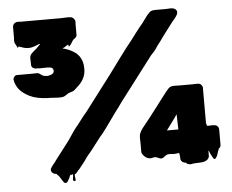

<svg xmlns="http://www.w3.org/2000/svg" viewBox="-52 -762 1050 869"><g transform="rotate(-5 472.5 -328.0)"><path d="M337 -495Q341 -482 341 -462Q341 -437 329.5 -416.5Q318 -396 298 -380Q296 -378 293 -375Q290 -372 286 -369Q280 -365 273.5 -363.5Q267 -362 260 -359Q253 -355 247 -350.5Q241 -346 233 -344Q227 -343 221 -343Q215 -343 209 -343Q201 -344 193 -344Q185 -344 177 -345H167Q115 -347 84 -362Q53 -377 36 -398Q23 -416 19 -434Q17 -444 17.5 -446Q18 -448 22 -454Q26 -461 35 -461H104Q111 -461 119.5 -461.5Q128 -462 134 -460Q136 -459 138 -457Q143 -454 149.5 -449.5Q156 -445 172 -445Q180 -446 187.5 -448.5Q195 -451 199 -456Q202 -461 202 -466Q202 -471 200 -474Q198 -477 196 -479Q189 -483 173 -483Q162 -483 151.5 -482.5Q141 -482 130 -483H122Q117 -483 112 -486Q108 -488 106 -490L103 -496Q102 -498 102 -503V-514Q102 -521 101.5 -528Q101 -535 103 -542Q106 -550 113.5 -556Q121 -562 126 -567Q128 -569 130 -570L152 -592H147Q146 -592 145 -591.5Q144 -591 144 -591Q137 -588 129 -585Q121 -582 113 -580Q94 -576 74 -582Q70 -584 66 -585Q62 -586 58 -587Q57 -588 56 -589Q55 -590 53 -589Q52 -588 51.5 -585.5Q51 -583 49 -583Q48 -584 47.5 -586.5Q47 -589 45 -591Q43 -596 40 -600.5Q37 -605 36 -610Q35 -615 35.5 -620Q36 -625 36 -630V-678Q36 -687 40 -691Q42 -694 46 -697Q47 -697 47.5 -697.5Q48 -698 49 -698Q51 -700 54 -700Q59 -701 64 -700.5Q69 -700 74 -700H253Q265 -700 277.5 -701Q290 -702 302 -700Q304 -699 305 -699Q306 -699 307 -698Q313 -695 316 -689Q318 -687 318 -686Q320 -682 319.5 -676.5Q319 -671 319 -666V-617Q318 -608 306 -601Q300 -596 296 -588.5Q292 -581 287 -575Q286 -574 285 -573.5Q284 -573 283 -571Q280 -568 280 -568Q279 -570 279 -573Q279 -576 277 -578Q276 -579 275.5 -577.5Q275 -576 274 -576Q271 -575 268.5 -573.5Q266 -572 264 -570Q258 -566 254 -565L251 -563Q281 -556 304.5 -540Q328 -524 337 -495ZM782 -685Q782 -678 781 -674Q781 -674 781 -673.5Q781 -673 780 -673Q780 -671 779 -670Q774 -661 767.5 -653Q761 -645 754 -637L713 -583Q704 -570 695.5 -558.5Q687 -547 679 -537Q672 -525 664 -515.5Q656 -506 647 -497L494 -296Q487 -286 479.5 -275.5Q472 -265 464 -255Q439 -220 417 -189.5Q395 -159 384 -148Q362 -119 346.5 -99Q331 -79 325 -73L318 -64Q311 -54 303.5 -43.5Q296 -33 288 -24L284 -19Q281 -15 278.5 -12Q276 -9 273 -7Q271 -4 269 -1.5Q267 1 265 3Q264 4 263.5 5Q263 6 261 7Q257 9 256 9Q255 16 257.5 28.5Q260 41 252 40Q244 38 246.5 27Q249 16 248 8Q247 9 242.5 10Q238 11 236 10Q236 11 235.5 11Q235 11 235 12Q235 13 234.5 13.5Q234 14 234 14Q233 18 231 21.5Q229 25 227 29Q228 28 223 36Q220 44 211 45Q210 45 209.5 44.5Q209 44 208 44Q203 42 201 37Q195 29 190.5 20.5Q186 12 178 5Q175 3 175 1Q174 0 165 -1Q156 -5 153 -10Q148 -17 151 -26Q151 -27 153 -29L156 -34Q159 -37 161 -41Q166 -46 170.5 -52Q175 -58 179 -64L241 -145Q254 -165 267 -183.5Q280 -202 290 -213Q304 -231 314.5 -245Q325 -259 332 -266Q334 -268 335 -270L455 -428Q478 -459 499.5 -488.5Q521 -518 537.5 -539.5Q554 -561 561 -569L571 -582Q580 -594 589 -606Q598 -618 607 -629Q618 -643 622 -647L629 -657Q631 -659 635 -665Q640 -671 644 -677Q648 -683 653 -687Q658 -693 663 -696L671 -699Q674 -699 677 -699.5Q680 -700 684 -700H731Q736 -700 741.5 -700.5Q747 -701 753 -701Q755 -701 758 -701Q761 -701 764 -700Q770 -699 775 -695Q780 -691 782 -685ZM919 -52Q919 -52 918.5 -52Q918 -52 918 -51Q917 -51 915 -49Q914 -46 913.5 -43Q913 -40 911 -37Q909 -30 906.5 -22.5Q904 -15 899 -9Q895 -3 891 -5Q887 -7 884 -14Q880 -20 877.5 -26Q875 -32 872 -38Q869 -47 869.5 -45.5Q870 -44 868 -42V-22Q868 -11 858 -3Q846 5 831.5 5.5Q817 6 803 7Q796 7 788 9Q780 11 772 8Q768 7 765.5 4.5Q763 2 760 0H755Q751 -2 751 -2Q738 -7 738 -22V-30L735 -46Q734 -46 732.5 -45.5Q731 -45 730 -45Q723 -44 716.5 -43.5Q710 -43 702 -44Q696 -44 690 -44.5Q684 -45 678 -42Q672 -39 667 -34.5Q662 -30 655 -28Q648 -27 641 -31Q634 -35 627 -36Q621 -37 615 -35Q609 -33 603 -33Q591 -34 582.5 -40Q574 -46 568 -56Q565 -61 565 -66Q565 -71 565 -76V-104Q565 -112 564.5 -121Q564 -130 565 -138Q565 -142 566 -145Q566 -146 566.5 -146.5Q567 -147 567 -148Q572 -161 581 -172.5Q590 -184 599 -195L615 -215Q626 -229 636.5 -243Q647 -257 658 -271L673 -291L700 -326Q699 -325 702.5 -329Q706 -333 705 -332Q708 -336 711 -339Q714 -342 716 -344L723 -348Q732 -351 742.5 -350.5Q753 -350 763 -350H822Q829 -350 836.5 -350.5Q844 -351 851 -350Q860 -349 864 -341Q868 -337 868 -332.5Q868 -328 868 -324V-169L872 -157H884Q889 -157 894 -157.5Q899 -158 903 -157Q911 -157 914.5 -154.5Q918 -152 922 -147Q922 -147 924 -143Q924 -142 924.5 -139.5Q925 -137 925 -135V-67Q925 -60 923 -57.5Q921 -55 919 -52ZM739 -221Q737 -218 734.5 -215Q732 -212 730 -208Q720 -195 710 -180.5Q700 -166 689 -152H741Z"/></g></svg>

Font: Rubik Wet Paint
Style: Regular
Weight: 400
Designer: Hubert and Fischer, NaN
Foundry: Hubert and Fischer, NaN
Version: Version 2.200